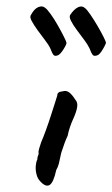

<svg xmlns="http://www.w3.org/2000/svg" viewBox="-20 -600 355 607"><path d="M107 -27Q99 -35 95.5 -48.5Q92 -62 93 -75Q94 -88 98 -96Q98 -104 100.5 -108.5Q103 -113 102 -117Q101 -121 104 -131Q107 -141 110 -150Q117 -166 125.5 -189.5Q134 -213 141.5 -236.5Q149 -260 154.5 -277Q160 -294 161 -298Q161 -310 177 -311Q189 -315 198.5 -308Q208 -301 218 -285Q226 -277 224 -262Q222 -247 211 -223Q207 -215 201.5 -199Q196 -183 194 -171Q190 -163 184.5 -148.5Q179 -134 175 -121Q173 -116 171 -105Q169 -94 166 -82.5Q163 -71 158 -63Q149 -22 136.5 -15Q124 -8 107 -27ZM165 -426Q154 -421 149.5 -426Q145 -431 139 -447Q134 -458 122 -473.5Q110 -489 98.5 -505Q87 -521 80 -534Q73 -547 78 -553Q88 -572 101 -577.5Q114 -583 123 -575Q129 -571 140.5 -555Q152 -539 163 -519.5Q174 -500 182 -484Q190 -468 190 -465Q191 -463 187 -455Q183 -447 177 -438.5Q171 -430 165 -426ZM290 -426Q278 -421 273.5 -426Q269 -431 263 -447Q258 -458 246.5 -473.5Q235 -489 223 -505Q211 -521 204.5 -534Q198 -547 202 -553Q214 -571 226.5 -577Q239 -583 248 -575Q254 -571 265 -555Q276 -539 287.5 -519.5Q299 -500 307 -484Q315 -468 315 -465Q315 -463 311 -455Q307 -447 301.5 -438.5Q296 -430 290 -426Z"/></svg>

Font: Caveat Medium
Style: Regular
Weight: 500
Designer: Pablo Impallari
Foundry: Pablo Impallari
Version: Version 2.000